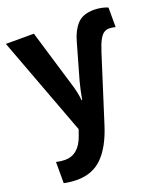

<svg xmlns="http://www.w3.org/2000/svg" viewBox="-146 -654 858 998"><g transform="rotate(-20 283.5 -155.5)"><path d="M108 245Q90 245 72 243Q54 241 36 237V120Q49 123 62 124.5Q75 126 84 126Q162 126 194 31L205 0L1 -546H156L250 -233Q257 -212 262.5 -187.5Q268 -163 271 -136H274Q278 -159 283.5 -185Q289 -211 295 -233L352 -433Q367 -488 398 -522Q429 -556 491 -556Q513 -556 534 -551.5Q555 -547 567 -541V-433Q560 -435 551 -436.5Q542 -438 533 -438Q518 -438 505 -430.5Q492 -423 479.5 -401Q467 -379 453 -335L337 30Q303 136 248.5 190.5Q194 245 108 245Z"/></g></svg>

Font: Noto Sans Mono SemiCondensed
Style: Bold
Weight: 700
Width: 4
Designer: Monotype Design Team
Foundry: Monotype Imaging Inc.
Version: Version 2.014